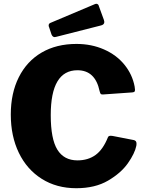

<svg xmlns="http://www.w3.org/2000/svg" viewBox="-20 -984 771 1014"><path d="M691 -527 693 -510Q693 -502 690 -499.5Q687 -497 679 -496L523 -485Q514 -485 511.5 -488.5Q509 -492 506 -503Q483 -613 389 -613Q248 -613 248 -376Q248 -250 283 -193.5Q318 -137 389 -137Q445 -137 484.5 -165.5Q524 -194 550 -259Q553 -267 565 -267Q571 -267 575 -266L688 -244Q694 -242 697.5 -238Q701 -234 701 -224Q701 -218 700 -214Q692 -174 655.5 -122Q619 -70 550.5 -30Q482 10 383 10Q279 10 200.5 -39.5Q122 -89 79.5 -177Q37 -265 37 -379Q37 -492 79.5 -576.5Q122 -661 200 -706.5Q278 -752 384 -752Q463 -752 529 -723Q595 -694 637 -642.5Q679 -591 691 -527ZM529 -878Q531 -870 531 -868Q531 -853 511 -849L279 -790Q271 -788 269 -788Q258 -788 252 -802L239 -841Q237 -844 237 -850Q237 -859 246 -863L483 -963Q485 -964 489 -964Q493 -964 497 -961Q501 -958 502 -952Z"/></svg>

Font: Libre Franklin ExtraBold
Style: Regular
Weight: 800
Designer: Pablo Impallari, Rodrigo Fuenzalida
Foundry: Impallari Type
Version: Version 1.002; ttfautohint (v1.5)